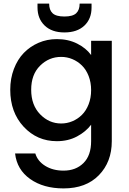

<svg xmlns="http://www.w3.org/2000/svg" viewBox="-20 -778 718 1070"><path d="M37.1 -277.8Q37.1 -340.3 57.4 -393.6Q77.6 -446.8 112.5 -482.9Q147.5 -519 195.1 -539.6Q242.7 -560.1 296.9 -560.1Q360.4 -560.1 410.2 -534.9Q460 -509.8 487.8 -471.2V-550.8H603V8.8Q603 124.5 531.2 198.2Q459.5 272 334 272Q222.2 272 148.2 219.7Q74.2 167.5 64 77.1H176.8Q189.5 120.1 232.2 146.5Q274.9 172.9 334 172.9Q402.8 172.9 445.3 130.6Q487.8 88.4 487.8 8.8V-83Q458.5 -43.9 409.2 -17.6Q359.9 8.8 296.9 8.8Q186.5 8.8 111.8 -71.8Q37.1 -152.3 37.1 -277.8ZM487.8 -275.9Q487.8 -318.8 473.9 -354.5Q460 -390.1 436.5 -413.1Q413.1 -436 383.3 -448.5Q353.5 -460.9 320.8 -460.9Q252.9 -460.9 203.4 -411.9Q153.8 -362.8 153.8 -277.8Q153.8 -192.4 203.6 -141.1Q253.4 -89.8 320.8 -89.8Q353.5 -89.8 383.3 -102.3Q413.1 -114.7 436.5 -137.9Q460 -161.1 473.9 -196.8Q487.8 -232.4 487.8 -275.9ZM490.2 -735.8Q490.2 -672.9 450 -635Q409.7 -597.2 338.9 -597.2Q269 -597.2 229 -635.5Q189 -673.8 189 -736.8V-757.8H253.9Q253.9 -722.2 273.2 -704.1Q292.5 -686 338.9 -686Q385.3 -686 404.5 -704.1Q423.8 -722.2 423.8 -757.8H490.2Z"/></svg>

Font: SVN-Poppins Medium
Style: Regular
Weight: 500
Designer: Ninad Kale (Devanagari), Jonny Pinhorn (Latin)
Foundry: Indian Type Foundry
Version: Version 3.002 2017